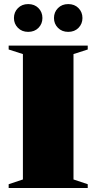

<svg xmlns="http://www.w3.org/2000/svg" viewBox="-20 -944 484 964"><path d="M420.5 -19V0H23.5V-19L95 -43V-672.5L23.5 -695.5V-715H420.5V-695.5L349 -672.5V-43ZM121.5 -784Q90 -784 70 -804.2Q50 -824.5 50 -853.5Q50 -883 70 -903.2Q90 -923.5 121.5 -923.5Q153.5 -923.5 173.2 -903.2Q193 -883 193 -853.5Q193 -824.5 173.2 -804.2Q153.5 -784 121.5 -784ZM322.5 -784Q291 -784 271 -804.2Q251 -824.5 251 -853.5Q251 -883 271 -903.2Q291 -923.5 322.5 -923.5Q354.5 -923.5 374.2 -903.2Q394 -883 394 -853.5Q394 -824.5 374.2 -804.2Q354.5 -784 322.5 -784Z"/></svg>

Font: Newsreader 72pt ExtraBold
Style: Regular
Weight: 800
Designer: Hugues Gentile
Foundry: Production Type
Version: Version 1.003; ttfautohint (v1.8.3)